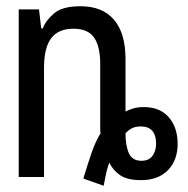

<svg xmlns="http://www.w3.org/2000/svg" viewBox="-20 -567 603 615"><path d="M247 5Q261 -42 273.5 -78Q286 -114 302 -140Q301 -145 301 -154.5Q301 -164 301 -169V-362Q301 -418 281.5 -446.5Q262 -475 215 -475Q167 -475 144 -444.5Q121 -414 121 -350V0H40V-537H105L112 -476H117Q127 -502 153.5 -524.5Q180 -547 238 -547Q308 -547 345 -504Q382 -461 382 -378V-210Q392 -215 406.5 -219.5Q421 -224 441 -224Q492 -224 520.5 -191.5Q549 -159 549 -106Q549 -54 518 -22Q487 10 432 10Q389 10 366 -5Q343 -20 330 -46Q324 -30 320 -12Q316 6 312 28ZM433 -52Q457 -52 468.5 -68Q480 -84 480 -106Q480 -162 431 -162Q413 -162 401.5 -155.5Q390 -149 382 -140Q382 -100 393 -76Q404 -52 433 -52Z"/></svg>

Font: Noto Sans Mono SemiCondensed
Style: Regular
Weight: 400
Width: 4
Designer: Monotype Design Team
Foundry: Monotype Imaging Inc.
Version: Version 2.014